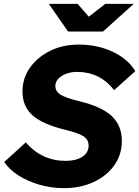

<svg xmlns="http://www.w3.org/2000/svg" viewBox="-20 -963 724 999"><path d="M2 -120 114 -222Q198 -126 321 -126Q376 -126 408.5 -147.5Q441 -169 441 -205Q441 -236 415 -253.5Q389 -271 318 -288Q200 -317 148.5 -363.5Q97 -410 97 -487Q97 -556 136 -611Q175 -666 241 -698.5Q307 -731 389 -731Q487 -731 566 -694Q645 -657 684 -593L574 -494Q500 -589 380 -589Q334 -589 301 -567.5Q268 -546 268 -516Q268 -488 294 -471Q320 -454 394 -436Q510 -408 562 -358.5Q614 -309 614 -229Q614 -159 575 -103.5Q536 -48 467.5 -16Q399 16 312 16Q248 16 186.5 -1.5Q125 -19 76.5 -50Q28 -81 2 -120ZM334 -799 234 -943H384L442 -876L528 -943H676L516 -799Z"/></svg>

Font: Wix Madefor Text ExtraBold
Style: Italic
Weight: 800
Italic angle: -12°
Designer: Dalton Maag Ltd
Foundry: Dalton Maag Ltd
Version: Version 3.100